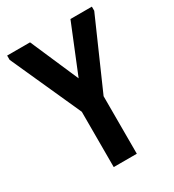

<svg xmlns="http://www.w3.org/2000/svg" viewBox="-170 -555 809 893"><g transform="rotate(-30 234.5 -108.5)"><path d="M177 -57 7 -434V-457H130L242 -199L347 -457H462V-435L301 -69V240H177Z"/></g></svg>

Font: Tilda Sans Bold
Style: Regular
Weight: 700
Designer: ParaType Ltd
Foundry: ParaType Ltd
Version: Version 1.009